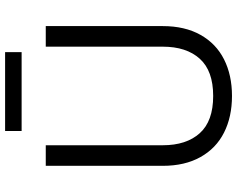

<svg xmlns="http://www.w3.org/2000/svg" viewBox="-107 -792 912 738"><g transform="rotate(-90 349.0 -423.0)"><path d="M80.6 -253.4V-703.1H159.7V-253.4Q159.7 -162.6 206.1 -111.1Q252.4 -59.6 349.1 -59.6V12.7Q269 12.7 208.5 -17.8Q147.9 -48.3 114.3 -108.4Q80.6 -168.5 80.6 -253.4ZM538.6 -253.4V-703.1H617.7V-253.4Q617.7 -168.5 584 -108.4Q550.3 -48.3 489.7 -17.8Q429.2 12.7 349.1 12.7V-59.6Q445.8 -59.6 492.2 -111.1Q538.6 -162.6 538.6 -253.4ZM214.4 -859.4H517.6V-795.9H214.4Z"/></g></svg>

Font: Wand UI Pro
Style: Regular
Weight: 400
Designer: Andreas Faust
Version: Version 1.003;FEAKit 1.0